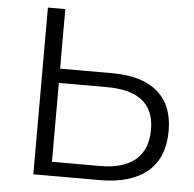

<svg xmlns="http://www.w3.org/2000/svg" viewBox="-51 -751 812 803"><g transform="rotate(5 355.0 -350.0)"><path d="M666 -230Q666 -117 596.5 -58.5Q527 0 396 0H118V-700H191V-450H411Q535 -450 600.5 -394Q666 -338 666 -230ZM592 -229Q592 -390 394 -390H191V-59H394Q491 -59 541.5 -102Q592 -145 592 -229Z"/></g></svg>

Font: Montserrat-Regular
Style: Regular
Weight: 400
Version: Version 7.200